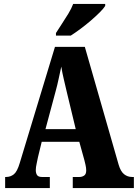

<svg xmlns="http://www.w3.org/2000/svg" viewBox="-20 -951 697 971"><path d="M6 0V-56H11Q33 -56 50 -69.5Q67 -83 80 -127L258 -714H409L580 -118Q590 -84 607.5 -70Q625 -56 648 -56H657V0H348V-56H382Q395 -56 405.5 -63Q416 -70 416 -89Q416 -102 412.5 -117Q409 -132 407 -140L381 -234H191L172 -156Q170 -144 165.5 -124.5Q161 -105 161 -91Q161 -75 167.5 -65.5Q174 -56 192 -56H232V0ZM210 -298H363L317 -489Q310 -520 302.5 -551Q295 -582 290 -614Q283 -583 276.5 -552Q270 -521 262 -492ZM263 -784Q276 -805 293 -830.5Q310 -856 326 -882.5Q342 -909 350 -931H512V-921Q504 -908 484.5 -888.5Q465 -869 439.5 -847Q414 -825 387 -805Q360 -785 338 -771H263Z"/></svg>

Font: Noto Serif Lao ExtraCondensed Black
Style: Regular
Weight: 900
Width: 2
Designer: Monotype Design Team
Foundry: Monotype Imaging Inc.
Version: Version 2.003; ttfautohint (v1.8.4.7-5d5b)